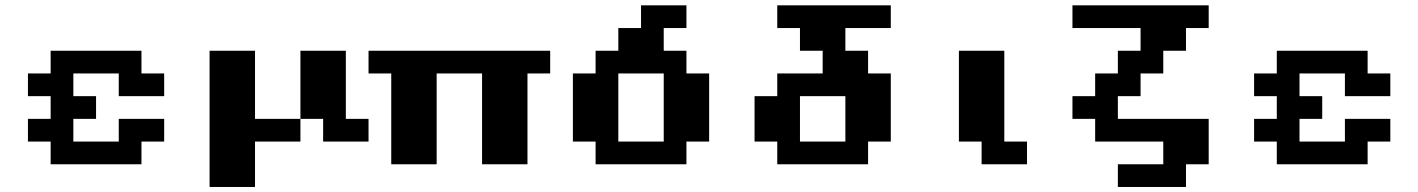

<svg xmlns="http://www.w3.org/2000/svg" viewBox="-20 -628 5422 734"><path d="M434 -173.6H607.6V-86.8H520.8V0H173.6V-86.8H86.8V-173.6H173.6V-260.4H86.8V-347.2H173.6V-434H520.8V-347.2H607.6V-260.4H434V-347.2H260.4V-260.4H347.2V-173.6H260.4V-86.8H434Z M781.2 86.8V-434H954.9V-173.6H1128.5V-86.8H954.9V86.8ZM1302.1 -173.6H1388.9V-86.8H1215.3V-173.6H1128.5V-434H1302.1Z M1475.7 0V-347.2H1388.9V-434H2083.3V-347.2H1996.5V0H1822.9V-347.2H1649.3V0Z M2343.8 -86.8H2517.4V-347.2H2343.8ZM2517.4 -434H2604.2V-347.2H2691V-86.8H2604.2V0H2256.9V-86.8H2170.1V-347.2H2256.9V-434H2343.8V-520.8H2430.6V-607.6H2604.2V-520.8H2517.4Z M3038.2 -86.8H3211.8V-260.4H3038.2ZM3385.4 -607.6V-520.8H3211.8V-434H3298.6V-347.2H3385.4V-86.8H3298.6V0H2951.4V-86.8H2864.6V-260.4H2951.4V-347.2H3125V-434H3038.2V-520.8H2951.4V-607.6Z M3906.2 0H3732.6V-86.8H3645.8V-434H3819.4V-86.8H3906.2Z M4166.7 -173.6H4079.9V-260.4H4166.7V-347.2H4253.5V-434H4340.3V-520.8H4079.9V-607.6H4600.7V-520.8H4513.9V-434H4427.1V-347.2H4340.3V-260.4H4253.5V-173.6H4600.7V0H4513.9V86.8H4253.5V0H4427.1V-86.8H4166.7Z M5121.5 -173.6H5295.1V-86.8H5208.3V0H4861.1V-86.8H4774.3V-173.6H4861.1V-260.4H4774.3V-347.2H4861.1V-434H5208.3V-347.2H5295.1V-260.4H5121.5V-347.2H4947.9V-260.4H5034.7V-173.6H4947.9V-86.8H5121.5Z"/></svg>

Font: 8-bit Operator+ 8
Style: Bold
Weight: 700
Designer: GrandChaos9000
Version: Version 1.3.0 - August 1, 2014